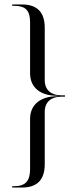

<svg xmlns="http://www.w3.org/2000/svg" viewBox="-20 -785 344 856"><path d="M269.5 -354V-360H252.5Q235.6 -360 222.1 -364.6Q208.6 -369.1 199.1 -377.7Q189.6 -386.3 184.6 -398.8Q179.5 -411.4 179.5 -427.4V-660.5Q179.5 -713.4 154.1 -739.2Q128.6 -765 78.9 -765H34.4V-759H45.1Q81.8 -759 98 -741.9Q114.1 -724.9 114.1 -686.5V-458.9Q114.1 -411 146.3 -384.5Q178.5 -358 234.9 -358V-356Q207 -356 184.6 -349.1Q162.3 -342.1 146.6 -329.2Q131 -316.3 122.6 -297.6Q114.1 -278.9 114.1 -255.2V-30Q114.1 8.6 97.6 26.8Q81.1 45 45.1 45H34.4V51H78.9Q128.6 51 154.1 25.1Q179.5 -0.7 179.5 -53.5V-286.7Q179.5 -302.7 184.6 -315.2Q189.6 -327.8 199.1 -336.3Q208.6 -344.9 222.1 -349.5Q235.6 -354 252.5 -354Z"/></svg>

Font: Moniqa Black
Style: Regular
Weight: 900
Designer: Rajesh Rajput
Foundry: Rajesh Rajput
Version: Version 1.000